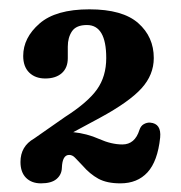

<svg xmlns="http://www.w3.org/2000/svg" viewBox="-20 -734 398 422"><path d="M25 -378Q25 -412.5 55 -429.5L123 -477Q173 -509 193.2 -537.5Q213.5 -566 213.5 -606.5Q213.5 -679 171 -679Q147.5 -679 138.2 -665.2Q129 -651.5 129 -631.5V-606Q129 -585 115.8 -573.2Q102.5 -561.5 79.5 -561.5Q57.5 -561.5 44.2 -574.5Q31 -587.5 31 -611Q31 -651 66.8 -682.2Q102.5 -713.5 176.5 -713.5Q249.5 -713.5 283.8 -683.2Q318 -653 318 -606.5Q318 -569.5 291 -539.8Q264 -510 199.5 -475L141 -443.5Q171 -440.5 198 -428.5Q225 -416.5 249 -416.5Q276.5 -416.5 286.5 -448.5Q289.5 -457.5 296.2 -461.2Q303 -465 310 -464.5Q335 -462.5 332 -431.5Q326.5 -379.5 304.2 -355.2Q282 -331 244.5 -331Q215 -331 196.2 -341.2Q177.5 -351.5 161.5 -370Q150.5 -381.5 144.8 -387.5Q139 -393.5 132 -393.5Q117 -393.5 116 -365Q115.5 -350 104.2 -340.5Q93 -331 70 -331Q49.5 -331 37.2 -343.2Q25 -355.5 25 -378Z"/></svg>

Font: Fraunces 72pt S100 SemiBold
Style: Regular
Weight: 600
Version: Version 1.000; ttfautohint (v1.8.3)